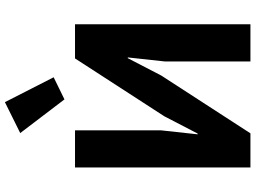

<svg xmlns="http://www.w3.org/2000/svg" viewBox="-146 -870 1017 764"><g transform="rotate(-90 362.0 -488.5)"><path d="M348 -740 436 -783 337 -977 214 -916ZM77 0H213L443 -355L512 -488H515L499 -341V0H647V-698H511L281 -343L212 -210H209L225 -357V-698H77Z"/></g></svg>

Font: LVC Sans
Style: Bold
Weight: 700
Designer: Mike Abbink, Paul van der Laan, Pieter van Rosmalen
Foundry: Bold Monday
Version: Version 3.0